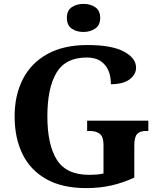

<svg xmlns="http://www.w3.org/2000/svg" viewBox="-20 -955 809 985"><path d="M423 10Q299 10 217.5 -36Q136 -82 95.5 -164.5Q55 -247 55 -358Q55 -466 97 -548.5Q139 -631 222.5 -677.5Q306 -724 428 -724Q553 -724 615.5 -690.5Q678 -657 678 -608Q678 -573 645 -548Q612 -523 549 -523Q549 -564 535.5 -594.5Q522 -625 495 -642.5Q468 -660 425 -660Q316 -660 269.5 -581.5Q223 -503 223 -358Q223 -213 271.5 -135.5Q320 -58 438 -58Q457 -58 475.5 -59.5Q494 -61 511 -65V-212Q511 -252 493 -267.5Q475 -283 440 -283H427V-336H741V-283H728Q697 -283 683 -267Q669 -251 669 -208V-44Q611 -17 551 -3.5Q491 10 423 10ZM408 -791Q372 -791 347.5 -808.5Q323 -826 323 -863Q323 -901 348 -918Q373 -935 409 -935Q443 -935 468.5 -918Q494 -901 494 -863Q494 -826 468.5 -808.5Q443 -791 408 -791Z"/></svg>

Font: Noto Serif Vithkuqi
Style: Bold
Weight: 700
Version: Version 1.005